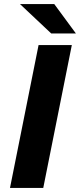

<svg xmlns="http://www.w3.org/2000/svg" viewBox="-20 -921 392 941"><path d="M29 0 169 -700H332L192 0ZM231 -757 78 -901H246L352 -757Z"/></svg>

Font: Montserrat Thin
Style: Bold Italic
Weight: 700
Italic angle: -11.3°
Version: Version 9.000